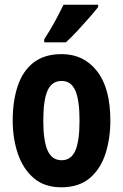

<svg xmlns="http://www.w3.org/2000/svg" viewBox="-20 -837 523 816"><path d="M449 -325Q449 -249 428.5 -184.5Q408 -120 362 -80.5Q316 -41 240 -41Q169 -41 123.5 -80Q78 -119 56 -183.5Q34 -248 34 -325Q34 -408 55.5 -472Q77 -536 123 -571.5Q169 -607 242 -607Q336 -607 392.5 -534.5Q449 -462 449 -325ZM164 -324Q164 -238 182.5 -197Q201 -156 242 -156Q282 -156 300 -196.5Q318 -237 318 -325Q318 -412 300 -452.5Q282 -493 242 -493Q201 -493 182.5 -453Q164 -413 164 -324ZM397 -807Q383 -789 359.5 -762Q336 -735 309.5 -706.5Q283 -678 260 -657H168V-670Q194 -710 214 -747Q234 -784 250 -817H397Z"/></svg>

Font: Noto Sans Tamil UI ExtraCondensed
Style: Bold
Weight: 700
Width: 2
Designer: Jelle Bosma - Monotype Design Team
Foundry: Monotype Imaging Inc.
Version: Version 2.004; ttfautohint (v1.8.4.7-5d5b)